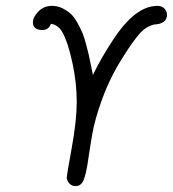

<svg xmlns="http://www.w3.org/2000/svg" viewBox="-20 -455 588 653"><path d="M92 -379Q92 -397 110.5 -416Q129 -435 157 -435Q176 -435 192 -427Q208 -419 220 -408.5Q232 -398 243 -378Q254 -358 260 -344Q266 -330 273 -303.5Q280 -277 282.5 -266Q285 -255 290 -229Q295 -203 296 -200Q325 -260 363 -317Q439 -435 515 -435Q532 -435 540 -425Q548 -415 548 -405Q548 -397 545 -391Q542 -385 538 -382Q534 -379 528.5 -376.5Q523 -374 519 -373.5Q515 -373 510 -372H506Q477 -366 453.5 -339Q430 -312 397 -259Q354 -191 328 -119.5Q302 -48 293.5 2.5Q285 53 279 94.5Q273 136 264.5 157Q256 178 237 178Q224 178 215.5 168.5Q207 159 207 148Q207 142 224 48Q241 -46 241 -108Q241 -174 226 -242.5Q211 -311 194 -342Q179 -371 153 -374Q146 -353 124 -353Q92 -353 92 -379Z"/></svg>

Font: CMU Typewriter Text
Style: LightOblique
Weight: 200
Italic angle: -9.46001°
Version: Version 0.7.0